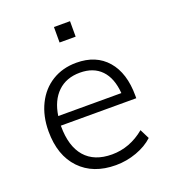

<svg xmlns="http://www.w3.org/2000/svg" viewBox="-132 -805 806 909"><g transform="rotate(-20 271.5 -350.5)"><path d="M115 -258V-255Q115 -154 161.5 -100.5Q208 -47 297 -47Q387 -47 462 -109L486 -61Q453 -30 402 -11.5Q351 7 297 7Q183 7 117 -62Q51 -131 51 -252Q51 -329 80.5 -388.5Q110 -448 163 -480.5Q216 -513 285 -513Q384 -513 439.5 -449Q495 -385 495 -271V-258ZM119 -305H437Q431 -382 392 -422.5Q353 -463 285 -463Q216 -463 173 -421.5Q130 -380 119 -305ZM325 -708V-630H244V-708Z"/></g></svg>

Font: Muli Light
Style: Regular
Weight: 300
Designer: Vernon Adams
Foundry: Vernon Adams
Version: Version 2.100